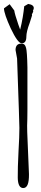

<svg xmlns="http://www.w3.org/2000/svg" viewBox="-41 -952 207 971"><path d="M81.5 -920.4C78.1 -886.7 71.8 -845.7 61 -802.2L51.3 -829.1C39.6 -862.8 32.2 -888.7 31.2 -898.9L7.8 -930.7L-21 -909.7C-20.5 -890.6 -8.8 -856.9 13.2 -808.6C37.1 -758.3 55.7 -732.9 68.8 -732.9C84.5 -732.9 92.3 -744.6 92.3 -767.1C92.3 -782.7 97.7 -806.2 109.4 -836.9L121.1 -874C121.1 -875 120.1 -877.4 120.1 -878.9L127 -893.1C127 -893.6 126 -897.5 126 -898.9C128.4 -903.8 129.9 -907.2 129.9 -911.1C129.9 -921.9 121.1 -929.2 101.6 -932.1ZM97.2 -349.6C97.7 -355.5 97.7 -366.7 97.7 -397.9V-610.4C96.7 -664.6 94.2 -697.8 90.8 -710V-709.5C85 -730.5 77.1 -731.4 62.5 -731C46.9 -730 37.6 -719.2 37.6 -699.2L45.4 -655.8C54.2 -420.9 56.6 -321.3 56.6 -321.3C56.6 -316.4 57.1 -311 57.1 -305.2C57.1 -276.4 55.7 -237.8 52.7 -188C49.8 -128.9 48.3 -83.5 48.8 -53.7C49.3 -18.1 59.1 -0.5 77.1 -1C97.2 -1.5 106 -24.9 105.5 -71.3L96.7 -283.7C96.2 -296.4 96.2 -307.1 96.2 -316.9C96.2 -332 96.7 -343.3 97.2 -350.1Z"/></svg>

Font: Amatic Mod Bold ONEptTWO
Style: Bold
Weight: 700
Designer: David Occhino Design
Foundry: David Occhino Design
Version: Version 1.2